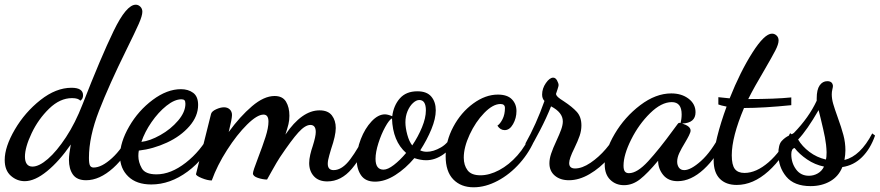

<svg xmlns="http://www.w3.org/2000/svg" viewBox="-36 -740 3739 816"><path d="M-16 -60Q-16 -116 27 -189.5Q70 -263 136 -315Q202 -367 268 -367Q317 -367 317 -335Q317 -319 305 -312Q297 -323 270 -323Q219 -323 173 -278.5Q127 -234 98.5 -174Q70 -114 70 -74Q70 -54 78 -43Q86 -32 102 -32Q130 -32 167.5 -64.5Q205 -97 244.5 -157Q284 -217 315 -297Q393 -497 447 -608.5Q501 -720 541 -720Q552 -720 560.5 -711.5Q569 -703 569 -690Q569 -673 553.5 -638Q538 -603 501 -528Q428 -380 385 -269.5Q342 -159 342 -69Q342 -45 346.5 -36.5Q351 -28 362 -28Q396 -28 440 -68Q484 -108 517 -176L536 -160Q503 -78 445 -26Q387 26 330 26Q291 26 274 2Q257 -22 257 -61Q257 -84 265 -126Q216 -55 164 -12.5Q112 30 69 30Q36 30 10 7Q-16 -16 -16 -60Z M474 -77Q474 -135 513 -202.5Q552 -270 613 -315.5Q674 -361 733 -361Q764 -361 785 -345.5Q806 -330 806 -294Q806 -246 769 -203.5Q732 -161 673.5 -134Q615 -107 554 -100Q552 -90 552 -77Q552 -51 566.5 -25Q581 1 629 1Q690 1 753.5 -48.5Q817 -98 856 -172L876 -156Q836 -66 761.5 -11Q687 44 607 44Q544 44 509 10Q474 -24 474 -77ZM752 -299Q752 -310 748 -314Q744 -318 735 -318Q706 -318 671.5 -290.5Q637 -263 608 -221Q579 -179 565 -137Q601 -141 645.5 -166Q690 -191 721 -227.5Q752 -264 752 -299Z M1278 -47Q1278 -63 1282.5 -82.5Q1287 -102 1293 -119Q1306 -160 1306 -179Q1306 -209 1283 -209Q1261 -209 1232 -177Q1203 -145 1154 -72Q1142 -54 1118 -11L1099 23Q1081 23 1060 16Q1039 9 1039 -3Q1039 -13 1060 -67Q1080 -119 1092.5 -158Q1105 -197 1105 -223Q1105 -253 1084 -253Q1057 -253 1014 -210.5Q971 -168 929 -102.5Q887 -37 864 27Q846 27 821.5 17Q797 7 797 0L861 -256Q864 -267 882.5 -275.5Q901 -284 916 -284Q931 -284 940.5 -275Q950 -266 950 -251Q950 -235 936 -179Q984 -245 1035 -288.5Q1086 -332 1131 -332Q1165 -332 1179.5 -308Q1194 -284 1194 -248Q1194 -229 1190 -212.5Q1186 -196 1177 -168Q1247 -271 1322 -271Q1358 -271 1374.5 -249.5Q1391 -228 1391 -196Q1391 -164 1371 -106Q1370 -102 1363.5 -80Q1357 -58 1357 -44Q1357 -17 1382 -17Q1418 -17 1452.5 -63Q1487 -109 1517 -173L1534 -152Q1505 -77 1459.5 -23Q1414 31 1355 31Q1318 31 1298 9Q1278 -13 1278 -47Z M1480 -62Q1480 -104 1497.5 -149Q1515 -194 1543 -224Q1571 -254 1600 -254Q1612 -254 1631 -246Q1637 -292 1663.5 -322Q1690 -352 1738 -352Q1778 -352 1797 -329.5Q1816 -307 1816 -271Q1816 -236 1797.5 -191Q1779 -146 1750 -101Q1762 -95 1778 -95Q1806 -95 1838 -113.5Q1870 -132 1887 -170L1905 -157Q1884 -109 1848.5 -84Q1813 -59 1775 -59Q1752 -59 1725 -68Q1688 -24 1644 4Q1600 32 1558 32Q1517 32 1498.5 5Q1480 -22 1480 -62ZM1774 -271Q1774 -315 1746 -315Q1733 -315 1719 -302Q1705 -289 1696 -267.5Q1687 -246 1687 -220Q1687 -197 1695 -167.5Q1703 -138 1716 -122Q1741 -159 1757.5 -199Q1774 -239 1774 -271ZM1690 -90Q1633 -140 1630 -237Q1618 -231 1601 -200Q1584 -169 1572 -131Q1560 -93 1560 -65Q1560 -19 1594 -19Q1612 -19 1638 -39Q1664 -59 1690 -90Z M1858 -76Q1858 -140 1890.5 -201Q1923 -262 1975 -300Q2027 -338 2080 -338Q2120 -338 2139.5 -318Q2159 -298 2159 -268Q2159 -238 2144.5 -212.5Q2130 -187 2109 -187Q2090 -187 2078 -206Q2090 -214 2100 -234Q2110 -254 2110 -281Q2110 -298 2091 -298Q2059 -298 2022 -260Q1985 -222 1960 -168Q1935 -114 1935 -70Q1935 -38 1951 -16.5Q1967 5 2006 5Q2044 5 2085.5 -17Q2127 -39 2163 -79.5Q2199 -120 2220 -173L2240 -155Q2216 -95 2173.5 -47Q2131 1 2079 28.5Q2027 56 1977 56Q1923 56 1890.5 22.5Q1858 -11 1858 -76Z M2299 -46Q2299 -65 2306.5 -87.5Q2314 -110 2329 -142Q2342 -170 2349 -189.5Q2356 -209 2356 -224Q2356 -262 2306 -288Q2286 -238 2259.5 -187Q2233 -136 2212 -101L2197 -130Q2243 -212 2278 -311Q2268 -321 2268 -338Q2268 -364 2284 -387Q2300 -410 2315 -410Q2325 -410 2331.5 -398Q2338 -386 2338 -378Q2338 -374 2333.5 -360.5Q2329 -347 2327 -341Q2328 -334 2335 -327.5Q2342 -321 2361 -309Q2396 -286 2415.5 -264.5Q2435 -243 2435 -207Q2435 -185 2427.5 -163Q2420 -141 2405 -110Q2383 -66 2383 -47Q2383 -24 2408 -24Q2438 -24 2473.5 -48Q2509 -72 2538.5 -106.5Q2568 -141 2582 -171L2606 -153Q2586 -108 2550 -67Q2514 -26 2469.5 0Q2425 26 2382 26Q2345 26 2322 6.5Q2299 -13 2299 -46Z M2534 -41Q2534 -99 2576.5 -171Q2619 -243 2685 -293Q2751 -343 2817 -343Q2861 -343 2890.5 -320.5Q2920 -298 2920 -263Q2920 -217 2863 -215Q2899 -204 2899 -185Q2899 -178 2892 -164Q2885 -150 2876 -135Q2860 -109 2851 -89.5Q2842 -70 2842 -53Q2842 -38 2849.5 -27.5Q2857 -17 2872 -17Q2900 -17 2943.5 -56Q2987 -95 3028 -173L3047 -154Q3010 -71 2955 -20.5Q2900 30 2844 30Q2804 30 2782.5 3.5Q2761 -23 2761 -57Q2716 -3 2684 22Q2652 47 2616 47Q2581 47 2557.5 24Q2534 1 2534 -41ZM2824 -186 2844 -213Q2847 -218 2852 -218L2856 -217Q2861 -233 2861 -254Q2861 -306 2819 -306Q2775 -306 2727 -259Q2679 -212 2646.5 -147Q2614 -82 2614 -36Q2614 -19 2619.5 -11.5Q2625 -4 2637 -4Q2672 -4 2718.5 -54.5Q2765 -105 2824 -186Z M2997 -59Q2997 -98 3012 -158.5Q3027 -219 3052 -287Q3026 -292 3017 -296V-327Q3041 -324 3065 -322Q3110 -435 3161.5 -516Q3213 -597 3245 -597Q3256 -597 3264.5 -589Q3273 -581 3273 -568Q3273 -552 3259 -525Q3245 -498 3213 -443Q3169 -369 3144 -319Q3259 -319 3327 -326V-293Q3209 -281 3126 -281Q3074 -158 3074 -80Q3074 -39 3087 -22Q3100 -5 3128 -5Q3178 -5 3230.5 -50.5Q3283 -96 3322 -174L3336 -164Q3295 -71 3230 -12.5Q3165 46 3095 46Q3049 46 3023 19.5Q2997 -7 2997 -59Z M3272 -86Q3272 -125 3286 -140.5Q3300 -156 3317.5 -164Q3335 -172 3338 -175Q3402 -241 3435 -312V-322Q3435 -359 3447.5 -377Q3460 -395 3480 -395Q3502 -395 3504 -375Q3504 -370 3501.5 -360Q3499 -350 3499 -339Q3499 -320 3505 -299Q3511 -278 3524 -242Q3540 -198 3548.5 -166Q3557 -134 3557 -101Q3557 -84 3553 -60Q3621 -77 3671 -173L3683 -164Q3663 -107 3627.5 -72Q3592 -37 3544 -30Q3528 10 3492 30.5Q3456 51 3409 51Q3339 51 3305.5 10.5Q3272 -30 3272 -86ZM3477 -93Q3476 -125 3470 -156Q3464 -187 3452 -236L3443 -272Q3394 -187 3356 -147Q3373 -118 3404 -94.5Q3435 -71 3474 -62Q3477 -71 3477 -93ZM3466 -32Q3427 -40 3394 -62.5Q3361 -85 3341 -111Q3327 -108 3327 -84Q3327 -48 3347 -20.5Q3367 7 3402 7Q3422 7 3439.5 -3Q3457 -13 3466 -32Z"/></svg>

Font: Dancing Script
Style: Bold
Weight: 700
Designer: Pablo Impallari
Foundry: Pablo Impallari
Version: Version 2.000